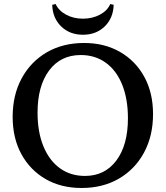

<svg xmlns="http://www.w3.org/2000/svg" viewBox="-20 -920 825 956"><path d="M386 16Q284 16 207 -28.5Q130 -73 86.5 -152.5Q43 -232 43 -338Q43 -447 88 -530Q133 -613 213 -659.5Q293 -706 399 -706Q500 -706 577.5 -661.5Q655 -617 698.5 -537.5Q742 -458 742 -352Q742 -243 697 -160Q652 -77 572 -30.5Q492 16 386 16ZM403 -44Q502 -44 559.5 -121Q617 -198 617 -331Q617 -427 588.5 -498Q560 -569 507 -607.5Q454 -646 382 -646Q282 -646 224.5 -569Q167 -492 167 -359Q167 -263 196 -192Q225 -121 278 -82.5Q331 -44 403 -44ZM393 -747Q327 -747 284.5 -788.5Q242 -830 240 -896L257 -900Q272 -867 309 -847Q346 -827 393 -827Q440 -827 477.5 -847Q515 -867 529 -900L546 -896Q544 -830 501.5 -788.5Q459 -747 393 -747Z"/></svg>

Font: Platypi
Style: Regular
Weight: 400
Designer: David Sargent
Foundry: Bolt Cutter Type
Version: Version 1.200; ttfautohint (v1.8.4.7-5d5b)